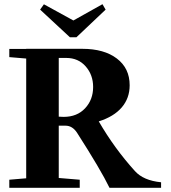

<svg xmlns="http://www.w3.org/2000/svg" viewBox="-20 -896 814 916"><path d="M313.5 -718.3 171.4 -850.1 189.5 -875.5 330.1 -798.3 468.8 -876 483.9 -850.1 344.7 -718.3ZM24.4 0V-38.6L105 -45.4V-616.7L24.4 -623.5V-662.6H105V-663.1H372.6Q476.6 -663.1 537.6 -616.7Q598.6 -570.3 598.6 -489.3Q598.6 -427.7 560.8 -383.5Q522.9 -339.4 451.2 -316.9Q525.9 -188 623.5 -80.1Q664.1 -34.7 748.5 -26.4V0H502.4Q461.4 -85 347.2 -263.2Q325.2 -296.4 292.5 -296.4H260.3V-46.9L360.4 -38.6V0ZM260.3 -619.6V-339.4Q267.6 -338.4 283.7 -338.4Q347.7 -338.4 386 -379.4Q424.3 -420.4 424.3 -481Q424.3 -538.6 388.9 -579.1Q353.5 -619.6 295.9 -619.6Z"/></svg>

Font: Elstob 8pt
Style: Bold
Weight: 700
Designer: Peter S. Baker
Version: Version 1.015